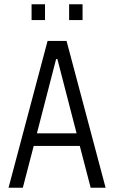

<svg xmlns="http://www.w3.org/2000/svg" viewBox="-20 -880 535 900"><path d="M20 0 203 -688H292L475 0H405L354 -196H138L87 0ZM153 -255H339L249 -603H243ZM128 -786V-860H191V-786ZM304 -786V-860H367V-786Z"/></svg>

Font: Saira Condensed
Style: Regular
Weight: 400
Width: 3
Designer: Hector Gatti with collaboration of the Omnibus-Type team
Foundry: Omnibus-Type
Version: Version 1.101